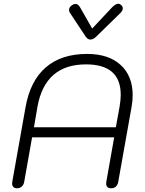

<svg xmlns="http://www.w3.org/2000/svg" viewBox="-20 -999 778 1029"><path d="M45 -16Q45 -22 46 -26L117 -425Q142 -566 225.5 -638Q309 -710 447 -710Q562 -710 626.5 -651Q691 -592 691 -489Q691 -458 685 -425L614 -26Q611 -8 601 1Q591 10 576 10Q549 10 549 -16Q549 -22 550 -26L592 -263H152L110 -26Q107 -8 96.5 1Q86 10 71 10Q59 10 52 3.5Q45 -3 45 -16ZM601 -317 621 -428Q627 -463 627 -491Q627 -654 441 -654Q222 -654 181 -428L162 -317ZM439 -803 355 -930Q350 -936 350 -946Q350 -961 367 -972Q376 -978 385 -978Q398 -978 409 -960L474 -846L581 -960Q600 -979 614 -979Q622 -979 628 -973Q638 -966 638 -954Q638 -942 625 -929L496 -803Q480 -787 464 -787Q450 -787 439 -803Z"/></svg>

Font: Kodchasan Light
Style: Italic
Weight: 300
Italic angle: -10°
Version: Version 1.000; ttfautohint (v1.6)